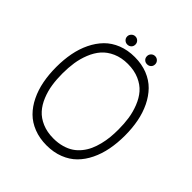

<svg xmlns="http://www.w3.org/2000/svg" viewBox="-223 -989 1162 1162"><g transform="rotate(45 358.0 -408.5)"><path d="M272 -832Q286.6 -832 296.9 -821.8Q307.1 -811.5 307.1 -796.9Q307.1 -781.7 297.1 -772Q287.1 -762.2 272 -762.2Q257.3 -762.2 247.1 -772.2Q236.8 -782.2 236.8 -796.9Q236.8 -811 247.3 -821.5Q257.8 -832 272 -832ZM476.1 -796.9Q476.1 -781.7 466.1 -772Q456.1 -762.2 440.9 -762.2Q425.8 -762.2 415.8 -772Q405.8 -781.7 405.8 -796.9Q405.8 -811.5 416 -821.8Q426.3 -832 440.9 -832Q455.6 -832 465.8 -821.8Q476.1 -811.5 476.1 -796.9ZM64 -362.8Q64 -425.8 74.7 -481.4Q85.4 -537.1 108.6 -585Q131.8 -632.8 165.8 -667.5Q199.7 -702.1 248.8 -721.7Q297.9 -741.2 357.9 -741.2Q418 -741.2 467 -721.7Q516.1 -702.1 550 -667.5Q584 -632.8 607.2 -585Q630.4 -537.1 641.1 -481.4Q651.9 -425.8 651.9 -362.8Q651.9 -298.8 641.1 -242.9Q630.4 -187 607.2 -139.2Q584 -91.3 550 -57.4Q516.1 -23.4 467 -4.2Q418 15.1 357.9 15.1Q297.9 15.1 248.8 -4.2Q199.7 -23.4 165.8 -57.4Q131.8 -91.3 108.6 -139.2Q85.4 -187 74.7 -242.9Q64 -298.8 64 -362.8ZM357.9 -43.9Q397.5 -43.9 430.9 -53.5Q464.4 -63 488.8 -79.3Q513.2 -95.7 532.2 -119.4Q551.3 -143.1 563.5 -170.2Q575.7 -197.3 583.7 -229.5Q591.8 -261.7 595 -293.7Q598.1 -325.7 598.1 -360.8Q598.1 -410.6 591.6 -454.3Q585 -498 568.1 -540.8Q551.3 -583.5 524.9 -614Q498.5 -644.5 455.8 -663.3Q413.1 -682.1 357.9 -682.1Q303.7 -682.1 261.2 -663.3Q218.8 -644.5 192.1 -614Q165.5 -583.5 148.4 -540.8Q131.3 -498 124.8 -454.3Q118.2 -410.6 118.2 -360.8Q118.2 -311 124.8 -267.3Q131.3 -223.6 148.4 -181.6Q165.5 -139.6 192.1 -109.9Q218.8 -80.1 261 -62Q303.2 -43.9 357.9 -43.9Z"/></g></svg>

Font: Stilu Light
Style: Regular
Weight: 300
Designer: Genilson Lima Santos
Foundry: Genilson Lima Santos
Version: Version 1.200;PS 001.200;hotconv 1.0.88;makeotf.lib2.5.64775